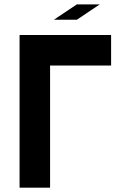

<svg xmlns="http://www.w3.org/2000/svg" viewBox="-20 -871 606 891"><path d="M70.8 -708.5H495.6V-566.9H212.4V0H70.8ZM230 -779.3 336.4 -850.6H442.9L336.4 -779.3Z"/></svg>

Font: Blazma
Style: Regular
Weight: 400
Designer: GGBotNet
Version: 1.00